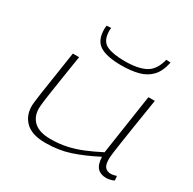

<svg xmlns="http://www.w3.org/2000/svg" viewBox="-170 -955 1149 1142"><g transform="rotate(30 404.5 -384.0)"><path d="M279 10Q188 10 144 -31.5Q100 -73 100 -140Q100 -144 100.5 -152Q101 -160 103.5 -180.5Q106 -201 112 -242Q118 -283 129 -353.5Q140 -424 156 -532H199Q183 -430 172.5 -362.5Q162 -295 156 -254.5Q150 -214 147.5 -192.5Q145 -171 144.5 -162Q144 -153 144 -149Q144 -92 181 -58.5Q218 -25 294 -25Q353 -25 403.5 -36Q454 -47 504.5 -67.5Q555 -88 613 -118L675 -532H719Q700 -414 688 -336.5Q676 -259 669 -212.5Q662 -166 659 -142.5Q656 -119 655.5 -110Q655 -101 655 -97Q655 -56 669.5 -40.5Q684 -25 710 -25Q715 -25 725.5 -27Q736 -29 747 -33L750 -3Q737 4 721.5 7Q706 10 697 10Q658 10 636.5 -12.5Q615 -35 613 -87Q524 -41 447 -15.5Q370 10 279 10ZM439 -615Q341 -615 293 -644.5Q245 -674 245 -752Q245 -757 245.5 -763.5Q246 -770 247 -776L277 -778Q276 -770 276 -763Q276 -756 276 -750Q279 -686 323 -666.5Q367 -647 444 -647Q536 -647 586.5 -674Q637 -701 656 -778L686 -776Q673 -712 640.5 -677Q608 -642 557.5 -628.5Q507 -615 439 -615Z"/></g></svg>

Font: Georama ExtraExtended ExtraLight
Style: Italic
Weight: 200
Width: 8
Italic angle: -9°
Designer: Jean-Baptiste Levee
Foundry: Production Type
Version: Version 1.000